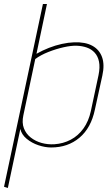

<svg xmlns="http://www.w3.org/2000/svg" viewBox="-25 -720 534 953"><path d="M446 -176 483 -345Q495 -399 481.5 -436.5Q468 -474 433 -493Q398 -512 343 -510Q314 -509 282 -502Q250 -495 218 -482.5Q186 -470 156 -453L208 -700H188L-5 207L14 213L76 -80Q82 -52 107.5 -31Q133 -10 166 1Q199 12 229 12Q312 12 369.5 -36.5Q427 -85 446 -176ZM464 -347 426 -169Q415 -118 389 -82Q363 -46 326 -26.5Q289 -7 245 -4Q212 -2 181.5 -10.5Q151 -19 127.5 -37.5Q104 -56 93.5 -83.5Q83 -111 91 -148L150 -427Q177 -447 215 -462Q253 -477 291 -485.5Q329 -494 356 -493Q383 -492 406 -484Q429 -476 445 -458.5Q461 -441 466.5 -413.5Q472 -386 464 -347Z"/></svg>

Font: Advent Pro Thin
Style: Italic
Weight: 250
Italic angle: -12°
Version: Version 3.000